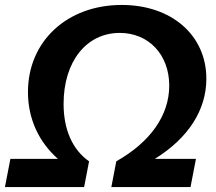

<svg xmlns="http://www.w3.org/2000/svg" viewBox="-36 -756 871 776"><path d="M-16 0H304L324 -104C257 -151 221 -232 221 -336C221 -507 313 -623 448 -623C565 -623 648 -535 648 -410C648 -290 572 -182 434 -104L414 0H734L756 -114H590C725 -198 798 -311 798 -438C798 -614 657 -736 456 -736C235 -736 77 -589 77 -384C77 -277 120 -183 198 -114H6Z"/></svg>

Font: Uncut Sans
Style: Bold Italic
Weight: 700
Italic angle: -11°
Designer: Kasper Nordkvist
Foundry: UNCUT.wtf
Version: Version 1.304;Glyphs 3.2 (3246)